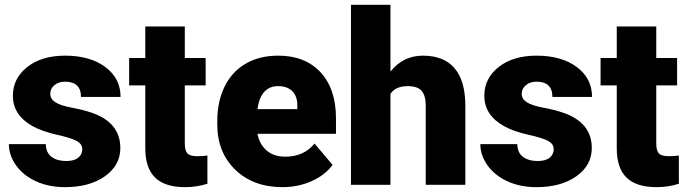

<svg xmlns="http://www.w3.org/2000/svg" viewBox="-20 -770 2860 800"><path d="M322.8 -148.4Q322.8 -169.4 300.8 -182.1Q278.8 -194.8 217.3 -208.5Q155.8 -222.2 115.7 -244.4Q75.7 -266.6 54.7 -298.3Q33.7 -330.1 33.7 -371.1Q33.7 -443.8 93.8 -491Q153.8 -538.1 251 -538.1Q355.5 -538.1 418.9 -490.7Q482.4 -443.4 482.4 -366.2H317.4Q317.4 -429.7 250.5 -429.7Q224.6 -429.7 207 -415.3Q189.5 -400.9 189.5 -379.4Q189.5 -357.4 210.9 -343.8Q232.4 -330.1 279.5 -321.3Q326.7 -312.5 362.3 -300.3Q481.4 -259.3 481.4 -153.3Q481.4 -81.1 417.2 -35.6Q353 9.8 251 9.8Q183.1 9.8 129.9 -14.6Q76.7 -39.1 46.9 -81.1Q17.1 -123 17.1 -169.4H170.9Q171.9 -132.8 195.3 -116Q218.8 -99.1 255.4 -99.1Q289.1 -99.1 305.9 -112.8Q322.8 -126.5 322.8 -148.4Z M750 -659.7V-528.3H836.9V-414.1H750V-172.4Q750 -142.6 760.7 -130.9Q771.5 -119.1 803.2 -119.1Q827.6 -119.1 844.2 -122.1V-4.4Q799.8 9.8 751.5 9.8Q666.5 9.8 626 -30.3Q585.4 -70.3 585.4 -151.9V-414.1H518.1V-528.3H585.4V-659.7Z M1157.2 9.8Q1035.6 9.8 960.4 -62.7Q885.3 -135.3 885.3 -251.5V-265.1Q885.3 -346.2 915.3 -408.2Q945.3 -470.2 1002.9 -504.2Q1060.5 -538.1 1139.6 -538.1Q1251 -538.1 1315.4 -469Q1379.9 -399.9 1379.9 -276.4V-212.4H1052.7Q1061.5 -168 1091.3 -142.6Q1121.1 -117.2 1168.5 -117.2Q1246.6 -117.2 1290.5 -171.9L1365.7 -83Q1335 -40.5 1278.6 -15.4Q1222.2 9.8 1157.2 9.8ZM1138.7 -411.1Q1066.4 -411.1 1052.7 -315.4H1218.8V-328.1Q1219.7 -367.7 1198.7 -389.4Q1177.7 -411.1 1138.7 -411.1Z M1606.9 -471.7Q1659.7 -538.1 1741.7 -538.1Q1829.1 -538.1 1873.5 -486.3Q1918 -434.6 1918.9 -333.5V0H1753.9V-329.6Q1753.9 -371.6 1736.8 -391.4Q1719.7 -411.1 1678.7 -411.1Q1627.9 -411.1 1606.9 -378.9V0H1442.4V-750H1606.9Z M2287.1 -148.4Q2287.1 -169.4 2265.1 -182.1Q2243.2 -194.8 2181.6 -208.5Q2120.1 -222.2 2080.1 -244.4Q2040 -266.6 2019 -298.3Q1998 -330.1 1998 -371.1Q1998 -443.8 2058.1 -491Q2118.2 -538.1 2215.3 -538.1Q2319.8 -538.1 2383.3 -490.7Q2446.8 -443.4 2446.8 -366.2H2281.7Q2281.7 -429.7 2214.8 -429.7Q2189 -429.7 2171.4 -415.3Q2153.8 -400.9 2153.8 -379.4Q2153.8 -357.4 2175.3 -343.8Q2196.8 -330.1 2243.9 -321.3Q2291 -312.5 2326.7 -300.3Q2445.8 -259.3 2445.8 -153.3Q2445.8 -81.1 2381.6 -35.6Q2317.4 9.8 2215.3 9.8Q2147.5 9.8 2094.2 -14.6Q2041 -39.1 2011.2 -81.1Q1981.4 -123 1981.4 -169.4H2135.3Q2136.2 -132.8 2159.7 -116Q2183.1 -99.1 2219.7 -99.1Q2253.4 -99.1 2270.3 -112.8Q2287.1 -126.5 2287.1 -148.4Z M2714.4 -659.7V-528.3H2801.3V-414.1H2714.4V-172.4Q2714.4 -142.6 2725.1 -130.9Q2735.8 -119.1 2767.6 -119.1Q2792 -119.1 2808.6 -122.1V-4.4Q2764.2 9.8 2715.8 9.8Q2630.9 9.8 2590.3 -30.3Q2549.8 -70.3 2549.8 -151.9V-414.1H2482.4V-528.3H2549.8V-659.7Z"/></svg>

Font: Vazir Black UI
Style: Black-UI
Weight: 900
Designer: Saber Rastikerdar
Foundry: Saber Rastikerdar
Version: Version 30.1.0